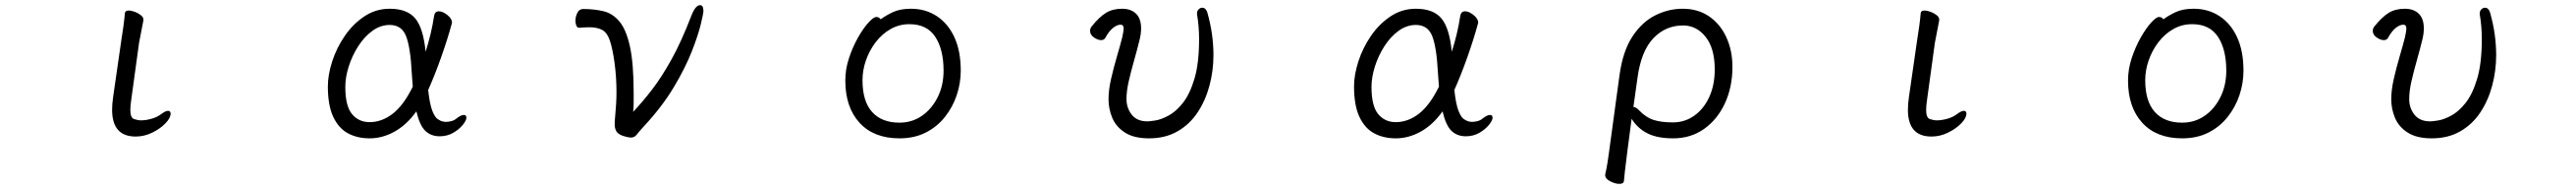

<svg xmlns="http://www.w3.org/2000/svg" viewBox="-20 -520 10040 735"><path d="M453 -364Q457 -387 461 -417Q465 -447 467 -470Q469 -479 481 -479Q492 -479 505.5 -474Q519 -469 529 -461Q539 -453 539 -444V-441L522 -353L492 -135Q490 -122 489 -111.5Q488 -101 488 -93Q488 -62 502.5 -57Q517 -52 530 -52Q548 -52 570 -58Q592 -64 608 -76Q625 -89 635 -89Q645 -89 645 -78Q645 -61 624.5 -40Q604 -19 573 -4Q542 11 509 11Q417 11 417 -93Q417 -104 418 -117Q419 -130 421 -143Z M1603 -87Q1566 -35 1518.5 -8.5Q1471 18 1421 18Q1373 18 1336.5 -1.5Q1300 -21 1279 -65.5Q1258 -110 1258 -184Q1258 -229 1275 -281.5Q1292 -334 1324 -380.5Q1356 -427 1400.5 -456.5Q1445 -486 1499 -486Q1567 -486 1598.5 -448.5Q1630 -411 1639 -319Q1650 -353 1658.5 -388.5Q1667 -424 1672 -458Q1675 -476 1691 -476Q1706 -476 1724 -461.5Q1742 -447 1742 -432Q1742 -432 1742 -431L1741 -429Q1741 -429 1741 -428Q1725 -369 1700 -298.5Q1675 -228 1649 -170Q1655 -115 1665 -89.5Q1675 -64 1686.5 -56.5Q1698 -49 1708 -47Q1709 -47 1710 -47L1715 -46Q1716 -46 1717 -46Q1728 -46 1739.5 -49Q1751 -52 1759 -59Q1777 -73 1788 -73Q1798 -73 1798 -62Q1798 -52 1784 -34.5Q1770 -17 1746.5 -3.5Q1723 10 1694 10Q1660 10 1638 -11Q1616 -32 1603 -87ZM1589 -183Q1588 -196 1587 -209.5Q1586 -223 1585 -237Q1580 -335 1563 -379Q1546 -423 1499 -423Q1463 -423 1431.5 -400Q1400 -377 1376.5 -340.5Q1353 -304 1339.5 -262Q1326 -220 1326 -182Q1326 -108 1352 -76.5Q1378 -45 1421 -45Q1468 -45 1510.5 -77.5Q1553 -110 1589 -183Z M2237 -412Q2230 -412 2226.5 -420.5Q2223 -429 2223 -439Q2223 -455 2230.5 -470Q2238 -485 2253 -485Q2296 -485 2332 -476.5Q2368 -468 2394.5 -436.5Q2421 -405 2435.5 -339Q2450 -273 2450 -159Q2450 -140 2450 -121.5Q2450 -103 2448 -85Q2485 -124 2522 -172Q2559 -220 2597.5 -289Q2636 -358 2675 -459Q2691 -500 2709 -500Q2722 -500 2722 -476Q2722 -469 2712 -427Q2702 -385 2677 -321Q2652 -257 2606.5 -181Q2561 -105 2490 -29Q2470 -7 2461.5 4Q2453 15 2439 15Q2430 15 2410 9Q2389 2 2382.5 -9.5Q2376 -21 2376 -37Q2376 -44 2376.5 -52Q2377 -60 2378 -69Q2380 -92 2381.5 -114.5Q2383 -137 2383 -160Q2383 -221 2375.5 -275.5Q2368 -330 2357 -363Q2346 -394 2326.5 -404Q2307 -414 2278 -414Q2269 -414 2259 -413.5Q2249 -413 2238 -412Z M3413 -445Q3433 -460 3461 -473Q3489 -486 3531 -486Q3588 -486 3632 -457Q3676 -428 3700.5 -374.5Q3725 -321 3725 -245Q3725 -197 3709.5 -150.5Q3694 -104 3663.5 -65.5Q3633 -27 3588.5 -4.5Q3544 18 3486 18Q3386 18 3330.5 -42.5Q3275 -103 3275 -207Q3275 -251 3289.5 -294.5Q3304 -338 3324.5 -374Q3345 -410 3365 -432Q3385 -454 3396 -454Q3406 -454 3413 -445ZM3486 -43Q3535 -43 3573.5 -69.5Q3612 -96 3635 -142Q3658 -188 3658 -245Q3658 -328 3625.5 -377Q3593 -426 3525 -426Q3485 -426 3451.5 -407Q3418 -388 3393.5 -356Q3369 -324 3355.5 -285.5Q3342 -247 3342 -208Q3342 -126 3379.5 -84.5Q3417 -43 3486 -43Z M4646 -468Q4646 -478 4652.5 -484Q4659 -490 4666 -490Q4680 -490 4686 -472Q4699 -426 4704.5 -385Q4710 -344 4710 -306Q4710 -245 4694.5 -187Q4679 -129 4648 -82.5Q4617 -36 4569.5 -9Q4522 18 4459 18Q4400 18 4365 -4.5Q4330 -27 4315.5 -62Q4301 -97 4301 -134Q4301 -170 4311 -213.5Q4321 -257 4333.5 -299.5Q4346 -342 4354 -373Q4360 -399 4360 -409Q4360 -424 4348 -424Q4334 -424 4318 -411Q4302 -398 4288 -372Q4283 -364 4272 -364Q4259 -364 4244 -374.5Q4229 -385 4229 -400Q4229 -410 4236 -418Q4265 -454 4291 -470Q4317 -486 4354 -486Q4388 -486 4408 -467Q4428 -448 4428 -409Q4428 -389 4422 -365Q4413 -328 4401 -286Q4389 -244 4380 -205Q4371 -166 4371 -135Q4371 -100 4391.5 -74Q4412 -48 4453 -48Q4461 -48 4483.5 -51.5Q4506 -55 4535 -70.5Q4564 -86 4591 -120Q4618 -154 4636 -214Q4654 -274 4654 -368Q4654 -392 4652 -416.5Q4650 -441 4646 -464Z M5603 -87Q5566 -35 5518.5 -8.5Q5471 18 5421 18Q5373 18 5336.5 -1.5Q5300 -21 5279 -65.5Q5258 -110 5258 -184Q5258 -229 5275 -281.5Q5292 -334 5324 -380.5Q5356 -427 5400.5 -456.5Q5445 -486 5499 -486Q5567 -486 5598.5 -448.5Q5630 -411 5639 -319Q5650 -353 5658.5 -388.5Q5667 -424 5672 -458Q5675 -476 5691 -476Q5706 -476 5724 -461.5Q5742 -447 5742 -432Q5742 -432 5742 -431L5741 -429Q5741 -429 5741 -428Q5725 -369 5700 -298.5Q5675 -228 5649 -170Q5655 -115 5665 -89.5Q5675 -64 5686.5 -56.5Q5698 -49 5708 -47Q5709 -47 5710 -47L5715 -46Q5716 -46 5717 -46Q5728 -46 5739.5 -49Q5751 -52 5759 -59Q5777 -73 5788 -73Q5798 -73 5798 -62Q5798 -52 5784 -34.5Q5770 -17 5746.5 -3.5Q5723 10 5694 10Q5660 10 5638 -11Q5616 -32 5603 -87ZM5589 -183Q5588 -196 5587 -209.5Q5586 -223 5585 -237Q5580 -335 5563 -379Q5546 -423 5499 -423Q5463 -423 5431.5 -400Q5400 -377 5376.5 -340.5Q5353 -304 5339.5 -262Q5326 -220 5326 -182Q5326 -108 5352 -76.5Q5378 -45 5421 -45Q5468 -45 5510.5 -77.5Q5553 -110 5589 -183Z M6237 158Q6242 138 6246 112.5Q6250 87 6252 71L6293 -229Q6306 -322 6343.5 -378.5Q6381 -435 6432.5 -460.5Q6484 -486 6539 -486Q6599 -486 6642.5 -456Q6686 -426 6709.5 -374.5Q6733 -323 6733 -260Q6733 -182 6704 -119Q6675 -56 6623 -19Q6571 18 6502 18Q6440 18 6401.5 -1.5Q6363 -21 6340 -58L6322 79Q6321 88 6318.5 108Q6316 128 6313.5 149Q6311 170 6310 184Q6309 195 6292 195Q6276 195 6256.5 185Q6237 175 6237 161ZM6347 -104Q6357 -104 6369 -91Q6396 -63 6426 -53.5Q6456 -44 6501 -44Q6547 -44 6584 -70Q6621 -96 6642.5 -142.5Q6664 -189 6664 -250Q6664 -332 6628.5 -376.5Q6593 -421 6541 -421Q6472 -421 6424.5 -371Q6377 -321 6363 -218Z M7453 -364Q7457 -387 7461 -417Q7465 -447 7467 -470Q7469 -479 7481 -479Q7492 -479 7505.5 -474Q7519 -469 7529 -461Q7539 -453 7539 -444V-441L7522 -353L7492 -135Q7490 -122 7489 -111.5Q7488 -101 7488 -93Q7488 -62 7502.5 -57Q7517 -52 7530 -52Q7548 -52 7570 -58Q7592 -64 7608 -76Q7625 -89 7635 -89Q7645 -89 7645 -78Q7645 -61 7624.5 -40Q7604 -19 7573 -4Q7542 11 7509 11Q7417 11 7417 -93Q7417 -104 7418 -117Q7419 -130 7421 -143Z M8413 -445Q8433 -460 8461 -473Q8489 -486 8531 -486Q8588 -486 8632 -457Q8676 -428 8700.5 -374.5Q8725 -321 8725 -245Q8725 -197 8709.5 -150.5Q8694 -104 8663.5 -65.5Q8633 -27 8588.5 -4.5Q8544 18 8486 18Q8386 18 8330.5 -42.5Q8275 -103 8275 -207Q8275 -251 8289.5 -294.5Q8304 -338 8324.5 -374Q8345 -410 8365 -432Q8385 -454 8396 -454Q8406 -454 8413 -445ZM8486 -43Q8535 -43 8573.5 -69.5Q8612 -96 8635 -142Q8658 -188 8658 -245Q8658 -328 8625.5 -377Q8593 -426 8525 -426Q8485 -426 8451.5 -407Q8418 -388 8393.5 -356Q8369 -324 8355.5 -285.5Q8342 -247 8342 -208Q8342 -126 8379.5 -84.5Q8417 -43 8486 -43Z M9646 -468Q9646 -478 9652.5 -484Q9659 -490 9666 -490Q9680 -490 9686 -472Q9699 -426 9704.5 -385Q9710 -344 9710 -306Q9710 -245 9694.5 -187Q9679 -129 9648 -82.5Q9617 -36 9569.5 -9Q9522 18 9459 18Q9400 18 9365 -4.5Q9330 -27 9315.5 -62Q9301 -97 9301 -134Q9301 -170 9311 -213.5Q9321 -257 9333.5 -299.5Q9346 -342 9354 -373Q9360 -399 9360 -409Q9360 -424 9348 -424Q9334 -424 9318 -411Q9302 -398 9288 -372Q9283 -364 9272 -364Q9259 -364 9244 -374.5Q9229 -385 9229 -400Q9229 -410 9236 -418Q9265 -454 9291 -470Q9317 -486 9354 -486Q9388 -486 9408 -467Q9428 -448 9428 -409Q9428 -389 9422 -365Q9413 -328 9401 -286Q9389 -244 9380 -205Q9371 -166 9371 -135Q9371 -100 9391.5 -74Q9412 -48 9453 -48Q9461 -48 9483.5 -51.5Q9506 -55 9535 -70.5Q9564 -86 9591 -120Q9618 -154 9636 -214Q9654 -274 9654 -368Q9654 -392 9652 -416.5Q9650 -441 9646 -464Z"/></svg>

Font: Klee One SemiBold
Style: Regular
Weight: 600
Designer: Fontworks Inc.
Foundry: Fontworks Inc.
Version: Version 1.00;January 12, 2022;FontCreator 13.0.0.2683 64-bit